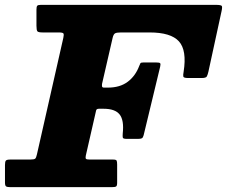

<svg xmlns="http://www.w3.org/2000/svg" viewBox="-68 -770 933 790"><path d="M-47.5 -19V-91Q-47.5 -105 -43.8 -109.2Q-40 -113.5 -26 -113.5H55.5Q72.5 -113.5 76.8 -117.2Q81 -121 84 -135L192.5 -614Q195.5 -627.5 193.2 -632Q191 -636.5 173 -636.5H108Q90 -636.5 86 -641Q82 -645.5 82 -664V-730Q82 -742 85 -746Q88 -750 100 -750H819.5Q841.5 -750 844.5 -745.5Q847.5 -741 843.5 -723.5L789.5 -475Q786.5 -462 783 -455.5Q779.5 -449 762 -449H706Q687.5 -449 686.2 -455.2Q685 -461.5 687.5 -474.5Q701.5 -563 668.2 -599.8Q635 -636.5 547.5 -636.5H430.5Q412.5 -636.5 405.8 -633Q399 -629.5 395.5 -614.5L352 -425.5Q351 -420 351.8 -414.8Q352.5 -409.5 360 -409.5H376Q425.5 -409.5 457.5 -433.5Q489.5 -457.5 505 -499Q508 -506.5 509.8 -509.8Q511.5 -513 522.5 -513H574Q588.5 -513 591 -509.8Q593.5 -506.5 591 -495.5L523 -213.5Q520.5 -204 516 -201.2Q511.5 -198.5 499 -198.5H455Q439 -198.5 437.5 -203.2Q436 -208 437 -220.5Q443 -275.5 424.2 -299Q405.5 -322.5 358.5 -322.5H339Q329 -322.5 327.5 -315.5L285 -129.5Q283 -119.5 285.8 -116.5Q288.5 -113.5 302 -113.5H397.5Q409.5 -113.5 411.8 -109.2Q414 -105 414 -93V-18.5Q414 -5.5 409.8 -2.8Q405.5 0 392.5 0H-26Q-38 0 -42.8 -3Q-47.5 -6 -47.5 -19Z"/></svg>

Font: Besley* Heavy
Style: Italic
Weight: 800
Italic angle: -13°
Designer: Owen Earl
Foundry: indestructible type*
Version: Version 3.000; ttfautohint (v1.8.3)